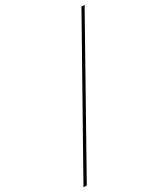

<svg xmlns="http://www.w3.org/2000/svg" viewBox="-370 -960 971 1109"><g transform="rotate(-30 115.5 -405.0)"><path d="M360.8 -859.9H381.8L-128.9 49.8H-150.9Z"/></g></svg>

Font: Sinkin Sans 100 Thin Italic
Style: Regular
Weight: 100
Italic angle: -112°
Designer: Keith Bates
Foundry: K-Type
Version: Sinkin Sans (version 1.0)  by Keith Bates   •   © 2014   www